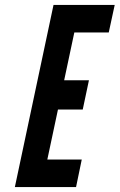

<svg xmlns="http://www.w3.org/2000/svg" viewBox="-20 -755 483 775"><path d="M40 0H287L310 -111H171L214 -313H314L339 -431H239L280 -624H419L443 -735H196Z"/></svg>

Font: League Gothic
Style: Italic
Weight: 400
Designer: The League of Moveable Type
Version: Version 1.600; ttfautohint (v1.8.3)